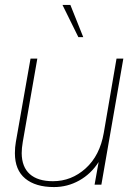

<svg xmlns="http://www.w3.org/2000/svg" viewBox="-20 -756 540 786"><path d="M201.2 9.8Q125.5 9.8 83.3 -25.1Q41 -60.1 41 -128.9Q41 -153.3 44.9 -174.8L105 -516.1H132.8L73.2 -174.8Q68.8 -148.9 68.8 -128.9Q69.3 -72.3 102.1 -43.2Q134.8 -14.2 196.8 -14.2Q272.5 -14.2 330.6 -66.7Q388.7 -119.1 404.8 -211.9L457 -516.1H484.9L395 0H367.2L383.8 -92.8Q352.5 -43.9 304.4 -17.1Q256.3 9.8 201.2 9.8ZM320.8 -604H300.8L235.8 -735.8H268.1Z"/></svg>

Font: Creato Display Thin
Style: Italic
Weight: 265
Italic angle: -10°
Version: Version 1.000